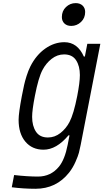

<svg xmlns="http://www.w3.org/2000/svg" viewBox="-20 -947 707 1228"><path d="M490.9 -466.8Q490.9 -524.7 466.5 -561.8Q442.1 -599 390 -599Q346.4 -599 310.2 -570.6Q274.1 -542.3 252 -500Q225.9 -451.2 203.1 -333.3Q185.5 -242.8 185.5 -199.9Q185.5 -141.9 210 -104.8Q234.4 -67.7 286.5 -67.7Q330.1 -67.7 366.2 -96Q402.3 -124.3 424.5 -166.7Q451.2 -217.4 474 -333.3Q490.9 -420.6 490.9 -466.8ZM258.5 10.4Q185.5 10.4 142.3 -41Q99 -92.4 99 -180.3Q99 -224 119.8 -333.3Q129.6 -381.5 134.4 -404.3Q139.3 -427.1 150.1 -461.3Q160.8 -495.4 174.5 -522.8Q211.6 -595.7 269.5 -636.4Q327.5 -677.1 391.9 -677.1Q475.3 -677.1 516.3 -585.3H522.8L538.4 -666.7H621.7L496.1 -20.8Q489.6 10.4 484.7 29.9Q479.8 49.5 462.9 87.9Q446 126.3 421.9 156.9Q339.8 260.4 207 260.4Q130.9 260.4 55.3 250.7L70.3 172.5Q156.9 182.3 222.7 182.3Q305.3 182.3 357.4 118.5Q394.5 72.9 412.8 -20.8L424.5 -81.4H418Q341.1 10.4 258.5 10.4ZM375.7 -837.9Q375.7 -877 402 -902Q428.4 -927.1 464.2 -927.1Q491.5 -927.1 508.1 -911.5Q524.7 -895.8 524.7 -870.4Q524.7 -831.4 498 -806.3Q471.4 -781.2 435.5 -781.2Q408.2 -781.2 391.9 -796.9Q375.7 -812.5 375.7 -837.9Z"/></svg>

Font: Monoid
Style: Italic
Weight: 400
Width: 4
Italic angle: -11°
Monospace: yes
Version: Version 0.61